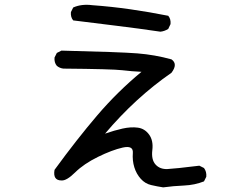

<svg xmlns="http://www.w3.org/2000/svg" viewBox="-20 -727 1040 813"><path d="M670.9 66.4Q645.5 62.5 620.1 56.6Q594.7 50.8 576.2 30.3Q557.6 9.8 548.8 -18.6Q540 -46.9 542.5 -79.6Q544.9 -112.3 499.5 -102.1Q454.1 -91.8 394.5 -62.5Q335 -33.2 298.3 2.9Q261.7 39.1 240.2 37.1Q203.1 37.1 210.9 -7.8Q305.7 -137.7 391.6 -238.3Q477.5 -338.9 579.1 -422.9Q538.1 -424.8 497.1 -429.7Q456.1 -434.6 248 -436.5Q232.4 -438.5 220.7 -448.2Q209 -461.9 210.9 -483.4L220.7 -502.9L240.2 -512.7Q487.3 -506.8 561.5 -501Q635.7 -495.1 706.1 -475.6Q734.4 -456.1 706.1 -418.9Q629.9 -366.2 559.6 -301.8Q489.3 -237.3 424.8 -161.1Q463.9 -174.8 499 -182.6Q534.2 -190.4 563.5 -186.5Q592.8 -182.6 611.3 -157.2Q629.9 -131.8 625 -91.3Q620.1 -50.8 638.7 -30.3Q657.2 -9.8 689 -11.2Q720.7 -12.7 824.2 -25.4L843.8 -15.6Q855.5 0 853.5 21.5L843.8 41Q804.7 56.6 759.3 58.6Q713.9 60.5 670.9 66.4ZM659.2 -592.8Q567.4 -606.4 474.6 -617.7Q381.8 -628.9 290 -640.6Q278.3 -654.3 280.3 -675.8L290 -695.3Q325.2 -710.9 370.1 -705.1Q452.1 -699.2 533.2 -687.5Q614.3 -675.8 692.4 -660.2Q704.1 -646.5 702.1 -625L692.4 -604.5Q676.8 -594.7 659.2 -592.8Z"/></svg>

Font: NaikaiFont
Style: Regular
Weight: 400
Version: Version 1.67